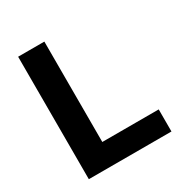

<svg xmlns="http://www.w3.org/2000/svg" viewBox="-165 -837 920 964"><g transform="rotate(-30 294.5 -355.0)"><path d="M74 0V-710H226V-128H553V0Z"/></g></svg>

Font: Txt Sans
Style: Bold
Weight: 700
Designer: Open Source
Foundry: XRLN
Version: Version 1.0